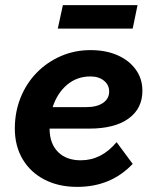

<svg xmlns="http://www.w3.org/2000/svg" viewBox="-20 -715 609 751"><path d="M499 -74Q414 16 282 16Q209 16 154 -12.5Q99 -41 68.5 -92.5Q38 -144 38 -212Q38 -277 60.5 -333Q83 -389 123.5 -430.5Q164 -472 218 -495.5Q272 -519 334 -519Q394 -519 439.5 -499Q485 -479 511 -443Q537 -407 537 -360Q537 -290 482.5 -251Q428 -212 330 -212H174Q174 -154 206.5 -121Q239 -88 296 -88Q377 -88 436 -159ZM334 -416Q281 -416 242.5 -383.5Q204 -351 186 -296H317Q359 -296 383 -312.5Q407 -329 407 -357Q407 -383 386.5 -399.5Q366 -416 334 -416ZM206 -603 226 -695H518L499 -603Z"/></svg>

Font: Wix Madefor Text
Style: Bold Italic
Weight: 700
Italic angle: -12°
Designer: Dalton Maag Ltd
Foundry: Dalton Maag Ltd
Version: Version 3.100